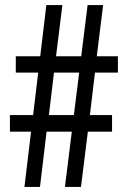

<svg xmlns="http://www.w3.org/2000/svg" viewBox="-20 -734 500 754"><path d="M353 -449 333 -282H420V-217H325L298 0H235L262 -217H163L137 0H76L102 -217H19V-282H110L130 -449H42V-513H138L162 -714H225L200 -513H299L324 -714H385L360 -513H443V-449ZM172 -282H270L291 -449H192Z"/></svg>

Font: Noto Sans ExtraCondensed
Style: Regular
Weight: 400
Width: 2
Designer: Monotype Design Team
Foundry: Monotype Imaging Inc.
Version: Version 2.013; ttfautohint (v1.8.4.7-5d5b)